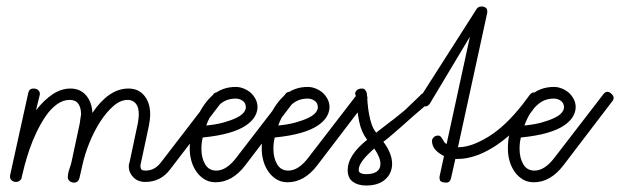

<svg xmlns="http://www.w3.org/2000/svg" viewBox="-20 -570 1912 592"><path d="M47 -24Q47 -18 41.5 -13.5Q36 -9 29 -9Q22 -9 16.5 -13.5Q11 -18 11 -24Q11 -26 11 -27Q11 -28 11 -29L67 -283Q70 -297 83 -297Q93 -297 98 -292Q103 -287 103 -280Q103 -279 102.5 -277.5Q102 -276 102 -275L91 -230Q116 -262 142.5 -279.5Q169 -297 197 -297Q227 -297 245 -276.5Q263 -256 265 -222Q289 -258 317 -277.5Q345 -297 376 -297Q407 -297 425 -275Q443 -253 443 -218Q443 -201 439 -182L414 -65Q413 -63 413 -59Q413 -51 416 -47.5Q419 -44 429 -44Q457 -44 476 -69L636 -277Q641 -285 648 -285Q655 -285 661.5 -279Q668 -273 668 -267Q668 -260 664 -256L504 -47Q475 -9 428 -9Q405 -9 391 -23.5Q377 -38 377 -57Q377 -64 380 -72L405 -190Q406 -197 407 -204Q408 -211 408 -217Q408 -240 398.5 -251Q389 -262 374 -262Q351 -262 329 -242.5Q307 -223 288.5 -194Q270 -165 256 -130.5Q242 -96 235 -65L225 -21Q221 -7 209 -7Q200 -7 194.5 -12Q189 -17 189 -22Q189 -35 194 -49Q199 -63 201 -73L226 -190Q227 -198 228 -205Q229 -212 230 -217Q230 -238 221.5 -250Q213 -262 195 -262Q174 -262 155 -248Q136 -234 121 -212Q106 -190 93 -163Q80 -136 71 -109.5Q62 -83 56 -60.5Q50 -38 47 -24Z M859 -279Q865 -287 872 -287Q878 -287 884.5 -280.5Q891 -274 891 -269Q891 -262 887 -258L736 -60Q696 -8 645 -8Q626 -8 611.5 -16.5Q597 -25 586.5 -39.5Q576 -54 570.5 -72.5Q565 -91 565 -112Q565 -141 571 -161Q577 -181 581 -193Q602 -245 632.5 -273.5Q663 -302 707 -302Q719 -302 731.5 -297Q744 -292 753 -284Q762 -276 768 -264.5Q774 -253 774 -240Q774 -225 765.5 -210.5Q757 -196 738 -183Q719 -170 686.5 -160.5Q654 -151 605 -146Q601 -130 601 -111Q601 -83 612.5 -63.5Q624 -44 647 -44Q678 -44 708 -83ZM660 -250Q632 -228 616 -183Q647 -186 670 -192.5Q693 -199 708.5 -206.5Q724 -214 731 -222.5Q738 -231 738 -239Q738 -252 728.5 -259Q719 -266 707 -266Q679 -266 660 -250Z M1081 -279Q1087 -287 1094 -287Q1100 -287 1106.5 -280.5Q1113 -274 1113 -269Q1113 -262 1109 -258L958 -60Q918 -8 867 -8Q848 -8 833.5 -16.5Q819 -25 808.5 -39.5Q798 -54 792.5 -72.5Q787 -91 787 -112Q787 -141 793 -161Q799 -181 803 -193Q824 -245 854.5 -273.5Q885 -302 929 -302Q941 -302 953.5 -297Q966 -292 975 -284Q984 -276 990 -264.5Q996 -253 996 -240Q996 -225 987.5 -210.5Q979 -196 960 -183Q941 -170 908.5 -160.5Q876 -151 827 -146Q823 -130 823 -111Q823 -83 834.5 -63.5Q846 -44 869 -44Q900 -44 930 -83ZM882 -250Q854 -228 838 -183Q869 -186 892 -192.5Q915 -199 930.5 -206.5Q946 -214 953 -222.5Q960 -231 960 -239Q960 -252 950.5 -259Q941 -266 929 -266Q901 -266 882 -250Z M1077 -274 1075 -281Q1075 -287 1080.5 -292Q1086 -297 1096 -297Q1107 -297 1111 -283Q1112 -268 1113.5 -251Q1115 -234 1118 -217.5Q1121 -201 1126 -186.5Q1131 -172 1140 -161Q1147 -166 1158 -175Q1169 -184 1182 -193.5Q1195 -203 1207 -213Q1219 -223 1228 -230L1275 -275Q1281 -283 1288 -283Q1295 -283 1301.5 -277Q1308 -271 1308 -266Q1308 -261 1303 -254L1253 -211Q1234 -194 1221 -182.5Q1208 -171 1198 -162.5Q1188 -154 1180 -147Q1172 -140 1162 -133Q1189 -97 1189 -65Q1189 -36 1168 -17Q1147 2 1109 2Q1084 2 1068 -9.5Q1052 -21 1052 -46Q1052 -91 1112 -139Q1094 -163 1087.5 -195Q1081 -227 1077 -274ZM1153 -65Q1153 -84 1134 -112Q1110 -91 1098 -75Q1086 -59 1086 -46Q1086 -39 1092.5 -36Q1099 -33 1108 -33Q1153 -33 1153 -65Z M1371 -22Q1368 -7 1356 -7Q1339 -7 1336.5 -14.5Q1334 -22 1336 -29L1349 -89Q1334 -96 1323 -107.5Q1312 -119 1312 -136Q1312 -141 1317 -146.5Q1322 -152 1331 -152Q1336 -152 1339 -148.5Q1342 -145 1344.5 -141Q1347 -137 1349.5 -132.5Q1352 -128 1357 -126L1429 -457L1305 -250Q1299 -242 1292 -242Q1285 -242 1279 -248Q1273 -254 1273 -261Q1273 -266 1277 -272L1450 -543Q1455 -550 1465 -550Q1474 -550 1479 -545Q1484 -540 1482 -529L1392 -116H1393Q1433 -116 1486 -148.5Q1539 -181 1592 -249L1613 -277Q1619 -285 1626 -285Q1636 -285 1641 -280Q1646 -275 1646 -266Q1645 -260 1641 -256L1620 -227Q1590 -189 1559.5 -161Q1529 -133 1499.5 -115Q1470 -97 1443 -88.5Q1416 -80 1393 -80H1384Z M1840 -279Q1846 -287 1853 -287Q1859 -287 1865.5 -280.5Q1872 -274 1872 -269Q1872 -262 1868 -258L1717 -60Q1677 -8 1626 -8Q1607 -8 1592.5 -16.5Q1578 -25 1567.5 -39.5Q1557 -54 1551.5 -72.5Q1546 -91 1546 -112Q1546 -141 1552 -161Q1558 -181 1562 -193Q1583 -245 1613.5 -273.5Q1644 -302 1688 -302Q1700 -302 1712.5 -297Q1725 -292 1734 -284Q1743 -276 1749 -264.5Q1755 -253 1755 -240Q1755 -225 1746.5 -210.5Q1738 -196 1719 -183Q1700 -170 1667.5 -160.5Q1635 -151 1586 -146Q1582 -130 1582 -111Q1582 -83 1593.5 -63.5Q1605 -44 1628 -44Q1659 -44 1689 -83ZM1641 -250Q1613 -228 1597 -183Q1628 -186 1651 -192.5Q1674 -199 1689.5 -206.5Q1705 -214 1712 -222.5Q1719 -231 1719 -239Q1719 -252 1709.5 -259Q1700 -266 1688 -266Q1660 -266 1641 -250Z"/></svg>

Font: Gruenewald VA
Style: Regular
Weight: 400
Designer: Peter Wiegel
Foundry: Peter Wiegel, nach dem Schriftentwurf von Dr. H. Gr¸newald
Version: Version 0.007